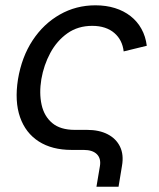

<svg xmlns="http://www.w3.org/2000/svg" viewBox="-20 -570 603 730"><path d="M346.7 140.1 359.9 61.5Q364.7 32.7 348.4 16.4Q332 0 298.3 0H252Q177.7 0 127.4 -32.2Q77.1 -64.5 56.2 -124.5Q35.2 -184.6 48.3 -268.1Q62.5 -353.5 104 -416.5Q145.5 -479.5 207.3 -514.6Q269 -549.8 342.8 -549.8Q383.3 -549.8 417 -539.3Q450.7 -528.8 476.3 -508.8Q502 -488.8 517.8 -460.2Q533.7 -431.6 538.1 -396L450.2 -374.5Q447.8 -396 439 -413.6Q430.2 -431.2 415 -444.3Q399.9 -457.5 378.7 -464.6Q357.4 -471.7 330.6 -471.7Q276.4 -471.7 236.3 -443.4Q196.3 -415 171.4 -368.9Q146.5 -322.8 137.2 -269Q128.4 -215.3 138.2 -171.6Q147.9 -127.9 178.7 -102.1Q209.5 -76.2 264.6 -76.2H311Q356.9 -76.2 389.2 -59.6Q421.4 -43 436.3 -12.5Q451.2 18.1 443.8 60.5L430.7 140.1Z"/></svg>

Font: Inter 16pt
Style: Italic
Weight: 400
Italic angle: -9.3988°
Version: Version 4.001;git-66647c0bb